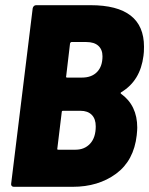

<svg xmlns="http://www.w3.org/2000/svg" viewBox="-20 -720 575 740"><path d="M260 0H33Q28 0 25 -3.5Q22 -7 23 -12L106 -688Q107 -693 110.5 -696.5Q114 -700 119 -700H329Q535 -700 535 -540Q535 -517 533 -505Q521 -409 448 -365Q443 -362 446 -359Q509 -314 509 -228Q509 -219 507 -199Q496 -101 427.5 -50.5Q359 0 260 0ZM250 -553 235 -426Q233 -421 239 -421H296Q333 -421 354 -442.5Q375 -464 375 -503Q375 -529 359 -543.5Q343 -558 313 -558H256Q252 -558 250 -553ZM349 -233Q349 -262 333.5 -277.5Q318 -293 290 -293H223Q218 -293 218 -288L201 -148Q199 -143 205 -143H271Q306 -143 327.5 -166.5Q349 -190 349 -233Z"/></svg>

Font: Barlow Semi Condensed ExtraBold
Style: Italic
Weight: 800
Width: 4
Italic angle: -7°
Designer: Jeremy Tribby
Foundry: Tribby Type
Version: Version 1.408